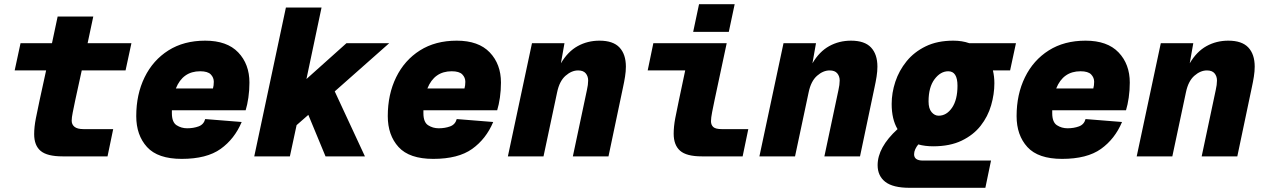

<svg xmlns="http://www.w3.org/2000/svg" viewBox="-20 -746 6040 916"><path d="M278 0Q205 0 174 -26Q143 -52 143 -106Q143 -140 151 -181Q159 -222 169 -268L200 -410H50L78 -540H228L255 -667H425L398 -540H607L579 -410H370L339 -268Q332 -234 327 -209.5Q322 -185 322 -170Q322 -152 335.5 -141Q349 -130 379 -130H520L493 0Z M847 12Q733 12 681.5 -44.5Q630 -101 630 -192Q630 -296 670 -377.5Q710 -459 783.5 -505.5Q857 -552 959 -552Q1063 -552 1116.5 -496Q1170 -440 1170 -352Q1170 -315 1165 -280.5Q1160 -246 1152 -220H800Q800 -213 800 -206Q800 -163 822.5 -148.5Q845 -134 873 -134Q903 -134 927.5 -143Q952 -152 959 -178L1133 -164Q1099 -83 1032.5 -35.5Q966 12 847 12ZM935 -406Q852 -406 819 -324H996Q998 -332 999 -339Q1000 -346 1000 -356Q1000 -376 985.5 -391Q971 -406 935 -406Z M1193 0 1344 -710H1514L1442 -369L1633 -540H1837L1577 -310L1721 0H1533L1451 -198L1395 -149L1363 0Z M2047 12Q1933 12 1881.5 -44.5Q1830 -101 1830 -192Q1830 -296 1870 -377.5Q1910 -459 1983.5 -505.5Q2057 -552 2159 -552Q2263 -552 2316.5 -496Q2370 -440 2370 -352Q2370 -315 2365 -280.5Q2360 -246 2352 -220H2000Q2000 -213 2000 -206Q2000 -163 2022.5 -148.5Q2045 -134 2073 -134Q2103 -134 2127.5 -143Q2152 -152 2159 -178L2333 -164Q2299 -83 2232.5 -35.5Q2166 12 2047 12ZM2135 -406Q2052 -406 2019 -324H2196Q2198 -332 2199 -339Q2200 -346 2200 -356Q2200 -376 2185.5 -391Q2171 -406 2135 -406Z M2403 0 2518 -540H2673L2656 -444Q2689 -500 2736 -526Q2783 -552 2840 -552Q2905 -552 2935.5 -519.5Q2966 -487 2966 -428Q2966 -406 2962 -380.5Q2958 -355 2952 -328L2883 0H2713L2780 -316Q2786 -342 2786 -362Q2786 -382 2774.5 -396Q2763 -410 2738 -410Q2707 -410 2678 -384.5Q2649 -359 2638 -306L2573 0Z M3328 0Q3255 0 3224.5 -27Q3194 -54 3194 -108Q3194 -142 3201.5 -182Q3209 -222 3219 -268L3249 -410H3070L3097 -540H3447L3389 -268Q3383 -240 3377.5 -211.5Q3372 -183 3372 -168Q3372 -150 3383 -140Q3394 -130 3424 -130H3550L3523 0ZM3287 -594 3315 -726H3485L3457 -594Z M3603 0 3718 -540H3873L3856 -444Q3889 -500 3936 -526Q3983 -552 4040 -552Q4105 -552 4135.5 -519.5Q4166 -487 4166 -428Q4166 -406 4162 -380.5Q4158 -355 4152 -328L4083 0H3913L3980 -316Q3986 -342 3986 -362Q3986 -382 3974.5 -396Q3963 -410 3938 -410Q3907 -410 3878 -384.5Q3849 -359 3838 -306L3773 0Z M4320 150Q4240 150 4203.5 121.5Q4167 93 4167 42Q4167 -43 4262 -130Q4234 -177 4234 -250Q4234 -303 4251.5 -356Q4269 -409 4305 -453.5Q4341 -498 4396.5 -525Q4452 -552 4528 -552Q4570 -552 4604 -540H4827L4799 -410H4717Q4724 -381 4724 -349Q4724 -297 4708.5 -243.5Q4693 -190 4658.5 -146Q4624 -102 4568 -75Q4512 -48 4432 -48Q4393 -48 4361 -57Q4352 -46 4346.5 -34Q4341 -22 4341 -10Q4341 20 4383 20H4708L4681 150ZM4458 -194Q4496 -194 4522 -232Q4548 -270 4548 -337Q4548 -406 4504 -406Q4467 -406 4438.5 -368Q4410 -330 4410 -262Q4410 -228 4424.5 -211Q4439 -194 4458 -194Z M5047 12Q4933 12 4881.5 -44.5Q4830 -101 4830 -192Q4830 -296 4870 -377.5Q4910 -459 4983.5 -505.5Q5057 -552 5159 -552Q5263 -552 5316.5 -496Q5370 -440 5370 -352Q5370 -315 5365 -280.5Q5360 -246 5352 -220H5000Q5000 -213 5000 -206Q5000 -163 5022.5 -148.5Q5045 -134 5073 -134Q5103 -134 5127.5 -143Q5152 -152 5159 -178L5333 -164Q5299 -83 5232.5 -35.5Q5166 12 5047 12ZM5135 -406Q5052 -406 5019 -324H5196Q5198 -332 5199 -339Q5200 -346 5200 -356Q5200 -376 5185.5 -391Q5171 -406 5135 -406Z M5403 0 5518 -540H5673L5656 -444Q5689 -500 5736 -526Q5783 -552 5840 -552Q5905 -552 5935.5 -519.5Q5966 -487 5966 -428Q5966 -406 5962 -380.5Q5958 -355 5952 -328L5883 0H5713L5780 -316Q5786 -342 5786 -362Q5786 -382 5774.5 -396Q5763 -410 5738 -410Q5707 -410 5678 -384.5Q5649 -359 5638 -306L5573 0Z"/></svg>

Font: Geist Mono Black
Style: Italic
Weight: 900
Italic angle: -12°
Monospace: yes
Designer: Basement.studio, Andrés Briganti, Mateo Zaragoza
Foundry: Basement.studio, Vercel, Andrés Briganti, Guido Ferreyra, Mateo Zaragoza
Version: Version 1.500; ttfautohint (v1.8.4.7-5d5b)